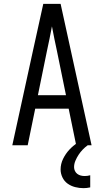

<svg xmlns="http://www.w3.org/2000/svg" viewBox="-20 -755 540 998"><path d="M44 0 151 -490 205 -735H295L456 0H376L337 -190H163L124 0ZM177 -260H323L276 -490Q269 -522 262.5 -554Q256 -586 250 -618Q244 -586 237.5 -554Q231 -522 224 -490ZM414 223Q392 223 370.5 217.5Q349 212 331.5 199.5Q314 187 304.5 167Q295 147 295 126Q295 97 308 70.5Q321 44 340.5 23Q360 2 384.5 -13.5Q409 -29 436 -40V0Q422 10 410 22.5Q398 35 388.5 49.5Q379 64 372 80.5Q365 97 365 114Q365 124 369.5 133.5Q374 143 382 149Q390 155 400 157.5Q410 160 420 160Q427 160 434.5 159Q442 158 449 156V219Q440 221 431 222Q422 223 414 223Z"/></svg>

Font: Iosevka
Style: Regular
Weight: 400
Monospace: yes
Designer: Belleve Invis
Foundry: Belleve Invis
Version: Version 33.2.3; ttfautohint (v1.8.4)